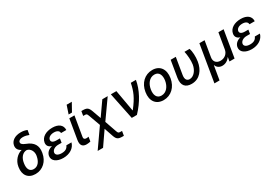

<svg xmlns="http://www.w3.org/2000/svg" viewBox="60 -1982 4854 3393"><g transform="rotate(-30 2487.5 -286.0)"><path d="M161.9 -617.9C151.6 -557.2 180.8 -511.4 237.9 -484.4L237.2 -481.5C146.7 -459.9 60.4 -369.7 42.6 -258.5L40.5 -246.4C16.7 -98 89.1 9.9 242.9 9.9C393.5 9.9 503.9 -100.1 529.1 -249.6L531.2 -261.4C553.6 -393.1 501.1 -484.7 359.7 -537.3C284.8 -565.3 272 -594.1 275.9 -617.5C281.2 -648.1 313.6 -669 369 -669C416.2 -669 465.2 -654.1 491.5 -642.8L507.1 -736.2C465.2 -752.5 428.6 -760.7 379.3 -760.7C258.9 -760.7 176.5 -703.8 161.9 -617.9ZM157 -254.3 158.4 -263.5C172.2 -357.6 228.3 -436.1 316.4 -436.1C391.3 -420.5 430.4 -339.5 416.9 -263.5L414.8 -252.5C397.4 -156.6 345.5 -81.7 257.8 -81.7C169.4 -81.7 142 -158.4 157 -254.3Z M604.8 -148.1C589.1 -53.3 678.6 9.9 810.4 9.9C938.6 9.9 1041.9 -53.6 1069.2 -158.4H964.8C942.8 -104.4 901.3 -78.1 825.6 -78.1C748.9 -78.1 706.3 -110.4 713.4 -155.5C721.9 -204.5 776.3 -239 845.2 -239H914.4L918 -262.4L927.6 -321H858.3C785.9 -321 753.6 -348 759.9 -389.2C767.8 -433.9 815.7 -465.6 885.7 -465.6C952.1 -465.6 990.8 -438.2 991.8 -393.1H1099.4C1105.5 -493.6 1028.4 -552.6 903.1 -552.6C772.4 -552.6 672.6 -494 655.5 -393.1C648.1 -346.9 663 -296.2 737.9 -273.8C648.8 -251.4 613.3 -197.4 604.8 -148.1Z M1248.6 -545.5 1181.1 -141C1163.7 -33 1209.5 6.7 1285.9 6.7C1320 6.7 1346.9 1.1 1366.1 -4.6L1380.7 -94.5C1371.1 -92.3 1353.3 -88.8 1337.7 -88.8C1305.4 -88.8 1278.8 -98.4 1286.6 -147L1353.3 -545.5ZM1271.7 -610.1H1340.2L1433.2 -777H1327.8Z M1394.2 204.5H1504.3L1696 -73.2L1757.1 105.5C1785.2 186.8 1816.4 204.5 1904.8 204.5H1929.3L1944.2 113.6H1919.7C1874.3 113.6 1866.5 110.4 1850.1 62.9L1768.1 -172.6L2032 -545.5H1922.2L1730.8 -272.7L1668.7 -446C1638.1 -530.5 1609.7 -550.1 1522 -550.1H1497.2L1481.9 -459.2H1506.4C1553.3 -459.2 1555.8 -457 1575.6 -403.4L1658.7 -174Z M2208.1 0H2313.2C2475.1 -169.7 2576.3 -360.1 2608 -545.5H2503.2C2472.7 -394.2 2430.8 -284.8 2291.9 -109H2286.2L2209.2 -545.5H2096.2Z M2856.9 11C3008.2 11 3125 -99.1 3152.3 -265.6C3180 -437.9 3097.3 -552.6 2941.8 -552.6C2789.8 -552.6 2672.9 -442.5 2646.3 -274.9C2618.3 -103.7 2700.6 11 2856.9 11ZM2751.1 -266C2768.1 -372.9 2833.1 -463.8 2935.7 -463.8C3033 -463.8 3063.6 -377.5 3047.6 -274.9C3029.8 -168 2964.8 -78.1 2862.9 -78.1C2764.9 -78.1 2734.4 -163.7 2751.1 -266Z M3316.8 -545.5 3260.7 -208.8C3236.2 -57.5 3307.5 9.9 3429 9.9C3597.7 9.9 3690.7 -123.9 3715.9 -277C3732.2 -375 3723.7 -485.8 3703.5 -545.5H3598.4C3616.5 -464.5 3625 -360.1 3612.9 -277C3595.2 -170.1 3523.8 -80.6 3439.3 -80.6C3390.6 -80.6 3349.8 -112.9 3365.4 -207.4L3421.5 -545.5Z M3778.1 202.4H3882.5L3930 -79.9H3934.3C3952.1 -26.3 4000.4 3.6 4057.9 3.6C4117.2 3.6 4174.7 -26.3 4211.3 -79.9H4215.6L4201.7 0H4306.1L4397 -545.5H4290.8L4237.2 -226.2C4224.4 -145.6 4159.1 -89.5 4074.2 -89.5C3989.7 -89.5 3942.5 -145.6 3955.6 -226.2L4008.9 -545.5H3902.7Z M4449.9 -148.1C4434.3 -53.3 4523.8 9.9 4655.5 9.9C4783.7 9.9 4887.1 -53.6 4914.4 -158.4H4810C4788 -104.4 4746.4 -78.1 4670.8 -78.1C4594.1 -78.1 4551.5 -110.4 4558.6 -155.5C4567.1 -204.5 4621.4 -239 4690.3 -239H4759.6L4763.1 -262.4L4772.7 -321H4703.5C4631 -321 4598.7 -348 4605.1 -389.2C4612.9 -433.9 4660.9 -465.6 4730.8 -465.6C4797.2 -465.6 4835.9 -438.2 4837 -393.1H4944.6C4950.6 -493.6 4873.6 -552.6 4748.2 -552.6C4617.5 -552.6 4517.8 -494 4500.7 -393.1C4493.3 -346.9 4508.2 -296.2 4583.1 -273.8C4494 -251.4 4458.5 -197.4 4449.9 -148.1Z"/></g></svg>

Font: Magic Ui Pro Medium
Style: Italic
Weight: 500
Italic angle: -9.39999°
Designer: Stefan Endress, Andreas Faust
Version: Version 1.000;FEAKit 1.0